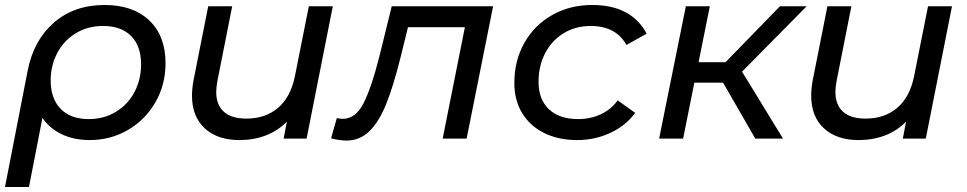

<svg xmlns="http://www.w3.org/2000/svg" viewBox="-37 -555 3874 769"><path d="M626 -302Q626 -216 585.5 -145.5Q545 -75 475.5 -34.5Q406 6 322 6Q259 6 210 -17.5Q161 -41 133 -83L79 194H-17L74 -273Q98 -394 179 -464.5Q260 -535 382 -535Q496 -535 561 -473Q626 -411 626 -302ZM528 -297Q528 -371 488 -411Q448 -451 376 -451Q314 -451 266 -421.5Q218 -392 192 -342Q166 -292 166 -233Q166 -160 206 -119Q246 -78 318 -78Q379 -78 427 -107Q475 -136 501.5 -186Q528 -236 528 -297Z M1296 -530 1191 0H1099L1112 -68Q1076 -31 1027.5 -12.5Q979 6 922 6Q834 6 783 -41Q732 -88 732 -172Q732 -200 738 -233L797 -530H893L834 -232Q829 -205 829 -187Q829 -135 859.5 -107.5Q890 -80 950 -80Q1026 -80 1076.5 -123Q1127 -166 1144 -249L1200 -530Z M1938 -530 1832 0H1736L1825 -446H1597L1568 -328Q1539 -211 1510 -139Q1481 -67 1442.5 -29.5Q1404 8 1350 8Q1324 8 1289 -1L1312 -82Q1325 -79 1336 -79Q1387 -79 1419 -141.5Q1451 -204 1484 -335L1532 -530Z M2023 -223Q2023 -312 2063 -383Q2103 -454 2174 -494.5Q2245 -535 2335 -535Q2492 -535 2553 -420L2472 -375Q2430 -451 2328 -451Q2269 -451 2221.5 -422.5Q2174 -394 2147 -343Q2120 -292 2120 -227Q2120 -157 2161.5 -117.5Q2203 -78 2279 -78Q2327 -78 2368.5 -97Q2410 -116 2437 -153L2507 -103Q2470 -52 2408 -23Q2346 6 2275 6Q2199 6 2142 -22.5Q2085 -51 2054 -102.5Q2023 -154 2023 -223Z M2935 -268 3099 0H2988L2859 -224H2744L2699 0H2603L2710 -530H2806L2761 -306H2869L3087 -530H3194Z M3776 -530 3671 0H3579L3592 -68Q3556 -31 3507.5 -12.5Q3459 6 3402 6Q3314 6 3263 -41Q3212 -88 3212 -172Q3212 -200 3218 -233L3277 -530H3373L3314 -232Q3309 -205 3309 -187Q3309 -135 3339.5 -107.5Q3370 -80 3430 -80Q3506 -80 3556.5 -123Q3607 -166 3624 -249L3680 -530Z"/></svg>

Font: Montserrat Alternates Medium
Style: Italic
Weight: 500
Italic angle: -11.3°
Designer: Julieta Ulanovsky
Foundry: Julieta Ulanovsky
Version: Version 7.200